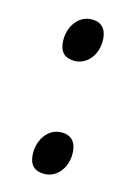

<svg xmlns="http://www.w3.org/2000/svg" viewBox="-84 -515 397 581"><g transform="rotate(15 114.5 -224.5)"><path d="M132 -115C88 -115 64 -72 64 -35C64 7 84 20 113 20C149 20 180 -13 180 -60C180 -87 170 -115 132 -115ZM132 -469C88 -469 64 -426 64 -389C64 -347 84 -334 113 -334C149 -334 180 -367 180 -414C180 -441 170 -469 132 -469Z"/></g></svg>

Font: Temporarium
Style: Regular
Weight: 400
Version: Version 1.1